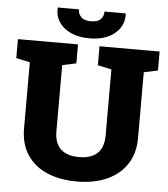

<svg xmlns="http://www.w3.org/2000/svg" viewBox="-60 -949 888 1013"><g transform="rotate(5 384.5 -443.0)"><path d="M385.3 10.3Q293.5 10.3 225.3 -19.3Q157.2 -48.8 120.1 -106Q83 -163.1 83 -245.6V-594.7L9.8 -610.4V-710.9H328.1V-610.4L254.4 -594.7V-245.6Q254.4 -181.2 288.1 -150.1Q321.8 -119.1 384.3 -119.1Q515.1 -119.1 515.1 -245.6V-594.7L441.9 -610.4V-710.9H760.3V-610.4L686.5 -594.7V-245.6Q686.5 -164.6 648.4 -107.2Q610.4 -49.8 542.7 -19.8Q475.1 10.3 385.3 10.3ZM385.3 -748Q301.3 -748 251.2 -788.6Q201.2 -829.1 204.6 -892.6L205.6 -895.5H316.9Q316.9 -871.1 333.3 -854.7Q349.6 -838.4 385.3 -838.4Q419.9 -838.4 436 -854.2Q452.1 -870.1 452.1 -895.5H564L564.9 -892.6Q567.4 -829.1 518.1 -788.6Q468.8 -748 385.3 -748Z"/></g></svg>

Font: Roboto Slab Black
Style: Regular
Weight: 900
Designer: Google
Version: Version 2.000; ttfautohint (v1.8.1.43-b0c9)